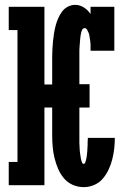

<svg xmlns="http://www.w3.org/2000/svg" viewBox="-20 -763 540 791"><path d="M325 8Q301 8 279.5 -1.5Q258 -11 243 -29Q228 -47 219 -68.5Q210 -90 204.5 -112.5Q199 -135 197 -158.5Q195 -182 195 -205V-320H163V0H16V-96H52V-639H16V-735H163V-415H195V-530Q195 -546 196 -562Q197 -578 198.5 -594Q200 -610 202.5 -625.5Q205 -641 209 -656.5Q213 -672 219.5 -687Q226 -702 235.5 -715Q245 -728 259.5 -735.5Q274 -743 290 -743Q309 -743 326 -732Q343 -721 353 -705V-735H451V-554H353Q353 -560 353 -566.5Q353 -573 353 -579.5Q353 -586 352 -592Q351 -598 350 -604.5Q349 -611 348 -617Q347 -623 344.5 -629Q342 -635 338.5 -641Q335 -647 329 -647Q322 -647 319 -641Q316 -635 314.5 -629Q313 -623 312 -616.5Q311 -610 310.5 -604Q310 -598 309.5 -592Q309 -586 308.5 -579.5Q308 -573 307.5 -567Q307 -561 307 -555Q307 -549 307 -542.5Q307 -536 307 -530V-416H349V-320H307V-205Q307 -200 307 -195Q307 -190 307 -185Q307 -180 307 -175Q307 -170 307.5 -164.5Q308 -159 308 -154Q308 -149 308.5 -144Q309 -139 309.5 -134Q310 -129 311 -124Q312 -119 312.5 -114Q313 -109 314.5 -104Q316 -99 318 -93.5Q320 -88 325 -88Q329 -88 331 -93Q333 -98 334 -102.5Q335 -107 336 -111.5Q337 -116 337.5 -120.5Q338 -125 338.5 -130Q339 -135 339.5 -139.5Q340 -144 340 -148.5Q340 -153 340.5 -157.5Q341 -162 341 -167Q341 -172 341 -176.5Q341 -181 341.5 -185.5Q342 -190 342 -195H453Q453 -172 450.5 -150Q448 -128 442.5 -106.5Q437 -85 427.5 -64.5Q418 -44 403.5 -27Q389 -10 368 -1Q347 8 325 8Z"/></svg>

Font: Iosevka Slab
Style: Bold
Weight: 700
Monospace: yes
Designer: Belleve Invis
Foundry: Belleve Invis
Version: Version 11.1.1; ttfautohint (v1.8.3)